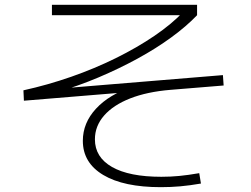

<svg xmlns="http://www.w3.org/2000/svg" viewBox="-20 -752 1040 795"><path d="M646 23Q492 23 407.5 -27.5Q323 -78 323 -169Q323 -243 377.5 -302Q432 -361 529 -393L528 -372L79 -335L77 -378Q177 -400 274.5 -434Q372 -468 460 -511.5Q548 -555 620 -604Q692 -653 741 -705L754 -689H195V-732H796V-689Q752 -643 689 -597Q626 -551 549 -509Q472 -467 388 -431.5Q304 -396 218 -371L211 -384L903 -441L906 -398L686 -380Q589 -372 519 -344.5Q449 -317 411 -273.5Q373 -230 373 -175Q373 -101 444 -60.5Q515 -20 648 -20Q686 -20 722.5 -23.5Q759 -27 805 -35L812 8Q766 16 726.5 19.5Q687 23 646 23Z"/></svg>

Font: M PLUS 1 Light
Style: Regular
Weight: 300
Designer: Coji Morishita
Foundry: UNDERFOREST DESIGN
Version: Version 1.001